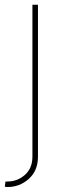

<svg xmlns="http://www.w3.org/2000/svg" viewBox="-34 -565 276 790"><path d="M99.4 -545.5H122.2V79.5Q122.2 137.1 84.7 170.8Q47.2 204.5 -2.8 204.5Q-5 204.5 -7.5 204.4Q-9.9 204.2 -14.2 203.1L-11.4 181.8H-2.8Q37.6 181.8 68.5 154.5Q99.4 127.1 99.4 79.5Z"/></svg>

Font: Inter UI Thin
Style: Regular
Weight: 100
Designer: Rasmus Andersson
Foundry: rsms
Version: 3.2;8d6f07862